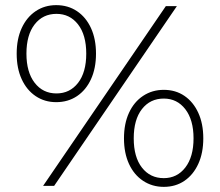

<svg xmlns="http://www.w3.org/2000/svg" viewBox="-20 -724 857 748"><path d="M148 0 626 -700H669L191 0ZM199 -326Q154 -326 119 -349.5Q84 -373 64.5 -415.5Q45 -458 45 -515Q45 -572 64.5 -614.5Q84 -657 119 -680.5Q154 -704 199 -704Q245 -704 280 -680.5Q315 -657 334.5 -614.5Q354 -572 354 -515Q354 -458 334.5 -415.5Q315 -373 280 -349.5Q245 -326 199 -326ZM200 -360Q252 -360 284 -401Q316 -442 316 -515Q316 -588 284 -629Q252 -670 200 -670Q147 -670 115 -629Q83 -588 83 -515Q83 -443 115 -401.5Q147 -360 200 -360ZM618 4Q573 4 537.5 -19.5Q502 -43 482.5 -85.5Q463 -128 463 -185Q463 -242 482.5 -284.5Q502 -327 537.5 -350.5Q573 -374 618 -374Q664 -374 698.5 -350.5Q733 -327 752.5 -284.5Q772 -242 772 -185Q772 -128 752.5 -85.5Q733 -43 698.5 -19.5Q664 4 618 4ZM618 -30Q670 -30 702 -71.5Q734 -113 734 -185Q734 -257 702 -298.5Q670 -340 618 -340Q565 -340 533 -299Q501 -258 501 -185Q501 -112 533 -71Q565 -30 618 -30Z"/></svg>

Font: MOST Montserrat Light
Style: Regular
Weight: 300
Designer: Julieta Ulanovsky
Foundry: Julieta Ulanovsky
Version: Version 8.000;March 11, 2024;FontCreator 15.0.0.2926 64-bit